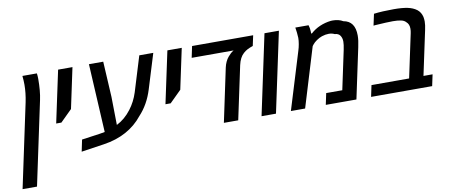

<svg xmlns="http://www.w3.org/2000/svg" viewBox="-128 -949 3507 1492"><g transform="rotate(-10 1626.0 -203.0)"><path d="M101.1 -562Q101.1 -594.2 97.2 -630.9H211.4Q214.4 -608.9 214.4 -586.4Q214.4 -491.7 199.7 -423.3L59.6 235.8H-54.2L85.9 -423.3Q101.1 -495.6 101.1 -562Z M378.9 -630.9H492.2L424.3 -312L332.5 -221.2H291.5Z M467.8 -63.5 611.8 -84 651.4 -90.8 622.1 -630.9H734.9L750.5 -350.6L753.9 -128.4Q819.8 -161.6 868.7 -226.1Q911.6 -282.2 934.1 -352.5L1019.5 -630.9H1129.9L1045.4 -356.4Q1010.7 -243.7 937.5 -165.5Q883.8 -97.7 805.9 -55.2Q728 -12.7 628.4 2L448.7 28.8Z M1241.2 -630.9H1354.5L1286.6 -312L1194.8 -221.2H1153.8Z M1701.7 -500Q1722.2 -524.9 1743.7 -538.6L1748.5 -541H1417L1436 -630.9H1918L1900.4 -549.3Q1874.5 -540.5 1857.2 -531.5Q1839.8 -522.5 1824.2 -508.3Q1791.5 -479.5 1778.3 -419.9L1689 0H1575.7L1665 -421.4Q1669.9 -444.3 1679.7 -465.1Q1689.5 -485.8 1701.7 -500Z M2007.3 -630.9H2121.1L1986.8 0H1873Z M2259.8 -550.3Q2259.8 -565.4 2256.6 -592.8Q2253.4 -620.1 2251 -632.8H2355.5Q2363.3 -606.9 2363.8 -584.5Q2364.3 -577.6 2364.3 -565.9H2370.6Q2402.8 -595.2 2443.8 -613Q2484.9 -630.9 2531.7 -636.2Q2536.6 -636.7 2546.9 -636.7Q2569.8 -636.7 2590.6 -631.6Q2611.3 -626.5 2627 -616.7Q2717.8 -601.6 2717.8 -488.3Q2717.8 -449.7 2706.1 -397.5L2621.6 0H2379.9L2398.9 -89.8H2525.9L2591.3 -397.5Q2599.6 -437.5 2599.6 -460.9Q2599.6 -488.8 2586.4 -508.5Q2573.2 -528.3 2543.5 -529.8Q2523.4 -540 2497.6 -540Q2472.2 -540 2442.9 -530.3Q2421.4 -522.9 2400.4 -508.3Q2379.4 -493.7 2368.7 -480L2358.9 -467.3L2216.8 0H2104.5L2242.2 -449.2Q2250.5 -474.6 2255.1 -501.5Q2259.8 -528.3 2259.8 -550.3Z M2756.3 -89.8H3053.2L3126.5 -434.1Q3130.4 -451.7 3130.4 -469.7Q3130.4 -505.4 3107.9 -523.9Q3094.7 -539.1 3068.8 -544.4Q3043 -549.8 3006.3 -549.8Q2961.9 -549.8 2866.7 -543.5L2852.1 -542L2871.6 -632.3Q2937.5 -640.6 3028.3 -640.6Q3094.7 -640.6 3137.2 -631.8Q3179.7 -623 3209 -601.1Q3237.3 -579.1 3246.1 -540.5Q3249.5 -520 3249.5 -504.9Q3249.5 -477.5 3240.7 -438L3166.5 -89.8H3238.3L3219.2 0H2737.3Z"/></g></svg>

Font: Viking Open Sans Light
Style: Bold Italic
Weight: 600
Italic angle: -12°
Foundry: Ascender Corporation
Version: Version 2.000